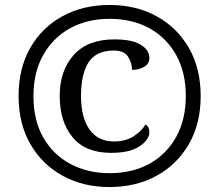

<svg xmlns="http://www.w3.org/2000/svg" viewBox="-20 -745 885 775"><path d="M422 10Q316 10 233 -35.5Q150 -81 102.5 -163.5Q55 -246 55 -358Q55 -469 102 -551.5Q149 -634 232 -679.5Q315 -725 422 -725Q529 -725 612 -679.5Q695 -634 742.5 -551.5Q790 -469 790 -357Q790 -246 742.5 -163.5Q695 -81 612 -35.5Q529 10 422 10ZM423 -46Q515 -46 584 -84.5Q653 -123 691.5 -193Q730 -263 730 -358Q730 -453 691 -523Q652 -593 583 -631Q514 -669 423 -669Q332 -669 263 -631Q194 -593 154.5 -523Q115 -453 115 -357Q115 -259 155 -189.5Q195 -120 264.5 -83Q334 -46 423 -46ZM428 -128Q325 -128 273 -191Q221 -254 221 -358Q221 -459 277 -522.5Q333 -586 442 -586Q513 -586 548 -564.5Q583 -543 583 -511Q583 -488 562.5 -475.5Q542 -463 513 -463Q513 -491 497 -516Q481 -541 440 -541Q368 -541 337.5 -493.5Q307 -446 307 -358Q307 -270 341.5 -222Q376 -174 441 -174Q488 -174 521 -196Q554 -218 567 -243Q583 -233 583 -211Q583 -182 544 -155Q505 -128 428 -128Z"/></svg>

Font: Noto Serif Toto Medium
Style: Regular
Weight: 500
Designer: Monotype Design Team
Foundry: Monotype Imaging Inc.
Version: Version 2.001; ttfautohint (v1.8.4.7-5d5b)